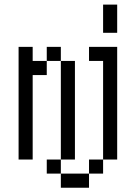

<svg xmlns="http://www.w3.org/2000/svg" viewBox="-20 -708 540 852"><path d="M250 62.5V125H375V62.5ZM250 62.5V0H187.5V62.5ZM375 62.5H437.5V0H375ZM250 0H312.5V-437.5H250ZM437.5 0H500Q500 0 500 -500H375V-437.5H437.5ZM62.5 -500Q62.5 -500 62.5 0H125Q125 0 125 -375H187.5V-437.5H125V-500ZM187.5 -437.5H250V-500H187.5ZM437.5 -687.5Q437.5 -687.5 437.5 -562.5H500Q500 -562.5 500 -687.5Z"/></svg>

Font: BFUnifontExMono
Style: Regular
Weight: 500
Version: Version 15.0.06